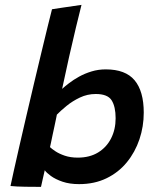

<svg xmlns="http://www.w3.org/2000/svg" viewBox="-20 -738 640 768"><path d="M22 6Q25.5 -11.5 34.8 -53Q44 -94.5 57 -151.2Q70 -208 85.2 -273.2Q100.5 -338.5 116 -404.2Q131.5 -470 145.8 -529Q160 -588 171 -633.2Q182 -678.5 188 -701Q195 -702 228.5 -707.2Q262 -712.5 306 -718.5Q297 -683.5 284 -629.2Q271 -575 256.5 -511Q242 -447 228.5 -382.5Q239.5 -392.5 256.8 -405.8Q274 -419 296.5 -431.5Q319 -444 346 -452.2Q373 -460.5 403 -460.5Q482 -460.5 518.5 -416.8Q555 -373 555 -287.5Q555 -232 537.8 -180.8Q520.5 -129.5 487.5 -89Q454.5 -48.5 406.2 -25Q358 -1.5 296.5 -1.5Q258.5 -1.5 230 -11.2Q201.5 -21 183.5 -34.2Q165.5 -47.5 159 -57Q155.5 -42.5 150.8 -21Q146 0.5 144 9.5Q118 9.5 81.5 9Q45 8.5 22 6ZM180 -149.5Q186.5 -143 201.5 -133Q216.5 -123 239.2 -115.2Q262 -107.5 291 -107.5Q338.5 -107.5 372.2 -128Q406 -148.5 424.2 -184.2Q442.5 -220 442.5 -265Q442.5 -311.5 426.5 -336.8Q410.5 -362 363 -362Q329.5 -362 299.5 -347.8Q269.5 -333.5 245.8 -314Q222 -294.5 207.5 -279.5Q206.5 -274.5 203.8 -261.2Q201 -248 197.5 -231.2Q194 -214.5 190.2 -197.5Q186.5 -180.5 184 -167.5Q181.5 -154.5 180 -149.5Z"/></svg>

Font: Grandstander Thin Medium
Style: Italic
Weight: 500
Italic angle: -15°
Version: Version 1.200